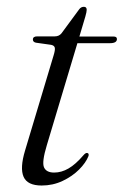

<svg xmlns="http://www.w3.org/2000/svg" viewBox="-20 -550 372 578"><path d="M134 -415 88 -421.5Q79 -423.5 79 -431Q79 -440.5 92 -440.5H145Q157.5 -440.5 165 -449.5L218 -521.5Q223.5 -529.5 232.5 -529.5Q241 -529.5 241 -520.5Q241 -514.5 237 -500.5L219 -440H322Q332 -440 332 -432.5Q332 -420 311 -420H213L121 -113Q105.5 -62 112.5 -46.2Q119.5 -30.5 143 -30.5Q165 -30.5 186.2 -42.8Q207.5 -55 231.5 -83Q237.5 -90 242 -89.5Q248.5 -89 246.5 -80.5Q238.5 -60 218 -39.5Q197.5 -19 168.2 -5.2Q139 8.5 105.5 8.5Q62.5 8.5 51 -17.8Q39.5 -44 55.5 -97L141 -382Q146.5 -399.5 145 -406.2Q143.5 -413 134 -415Z"/></svg>

Font: Fraunces 72pt Light
Style: Italic
Weight: 300
Italic angle: -16°
Version: Version 1.000;[b76b70a41]